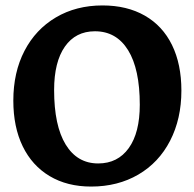

<svg xmlns="http://www.w3.org/2000/svg" viewBox="-20 -674 715 706"><path d="M29 -304Q29 -408 70 -487Q111 -566 185.5 -610Q260 -654 357 -654Q447 -654 512.5 -616.5Q578 -579 612.5 -508.5Q647 -438 647 -341Q647 -237 605.5 -156.5Q564 -76 488.5 -32Q413 12 315 12Q227 12 162.5 -26.5Q98 -65 63.5 -136Q29 -207 29 -304ZM494 -289Q494 -420 451 -489.5Q408 -559 329 -559Q258 -559 218.5 -502.5Q179 -446 179 -343Q179 -212 221.5 -142.5Q264 -73 341 -73Q413 -73 453.5 -129.5Q494 -186 494 -289Z"/></svg>

Font: Alegreya
Style: Bold
Weight: 700
Designer: Juan Pablo del Peral
Foundry: Huerta Tipografica
Version: Version 2.008; ttfautohint (v1.8)